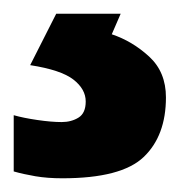

<svg xmlns="http://www.w3.org/2000/svg" viewBox="-38 -20 263 280"><path d="M204 122Q204 178 171.5 209Q139 240 53 240Q31 240 13.5 237Q-4 234 -18 230V148Q-4 152 16.5 155Q37 158 52 158Q66 158 76.5 151.5Q87 145 87 128Q87 110 69 96Q51 82 6 75L44 0H138L125 30Q155 40 179.5 62.5Q204 85 204 122Z"/></svg>

Font: Noto Sans Adlam Unjoined
Style: Regular
Weight: 400
Designer: Mark Jamra, Neil Patel
Foundry: JamraPatel LLC
Version: Version 3.001